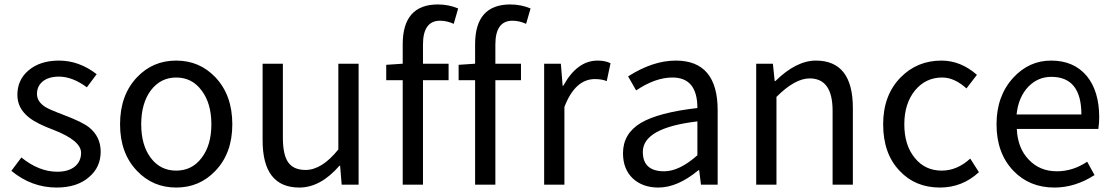

<svg xmlns="http://www.w3.org/2000/svg" viewBox="-20 -829 4997 862"><path d="M31 -62 76 -122Q155 -58 237 -58Q289 -58 318 -83Q344 -106 344 -143Q344 -198 220 -246Q145 -274 111 -301Q58 -342 58 -403Q58 -470 107 -512Q159 -557 245 -557Q335 -557 414 -496L370 -437Q305 -485 245 -485Q197 -485 170 -462Q146 -441 146 -407Q146 -373 183 -349Q202 -337 266 -313Q348 -282 379 -258Q432 -216 432 -148Q432 -79 381 -35Q327 13 234 13Q122 13 31 -62Z M595 -62Q519 -141 519 -271Q519 -402 595 -482Q666 -557 771 -557Q876 -557 947 -482Q1023 -402 1023 -271Q1023 -141 947 -62Q876 13 771 13Q666 13 595 -62ZM885 -120Q929 -177 929 -271Q929 -365 885 -423Q842 -481 771 -481Q701 -481 657 -423Q614 -365 614 -271Q614 -177 657 -120Q700 -63 771 -63Q842 -63 885 -120Z M1159 -199V-543H1250V-210Q1250 -134 1274 -100Q1298 -66 1352 -66Q1425 -66 1499 -158V-543H1590V0H1514L1507 -85H1504Q1419 13 1324 13Q1159 13 1159 -199Z M2017 -722Q1986 -736 1956 -736Q1879 -736 1879 -629V-543H1994V-469H1879V0H1788V-469H1714V-538L1788 -543V-630Q1788 -809 1946 -809Q1994 -809 2037 -791Z M2342 -722Q2311 -736 2281 -736Q2204 -736 2204 -629V-543H2319V-469H2204V0H2113V-469H2039V-538L2113 -543V-630Q2113 -809 2271 -809Q2319 -809 2362 -791Z M2423 -543H2498L2506 -444H2509Q2571 -557 2663 -557Q2698 -557 2721 -545L2704 -465Q2681 -474 2651 -474Q2562 -474 2514 -349V0H2423Z M2822 -27Q2777 -69 2777 -141Q2777 -229 2857 -277Q2936 -324 3111 -344Q3111 -481 2999 -481Q2922 -481 2836 -423L2800 -486Q2911 -557 3014 -557Q3202 -557 3202 -334V0H3127L3119 -65H3116Q3022 13 2936 13Q2866 13 2822 -27ZM3111 -132V-284Q2866 -255 2866 -147Q2866 -60 2962 -60Q3030 -60 3111 -132Z M3375 -543H3450L3458 -465H3461Q3555 -557 3643 -557Q3809 -557 3809 -344V0H3718V-332Q3718 -477 3615 -477Q3549 -477 3466 -394V0H3375Z M4019 -62Q3945 -139 3945 -271Q3945 -402 4024 -482Q4098 -557 4207 -557Q4293 -557 4366 -493L4319 -432Q4265 -481 4210 -481Q4136 -481 4088 -423Q4040 -364 4040 -271Q4040 -177 4087 -120Q4133 -63 4208 -63Q4277 -63 4336 -117L4375 -56Q4300 13 4200 13Q4089 13 4019 -62Z M4530 -62Q4454 -141 4454 -271Q4454 -398 4529 -480Q4600 -557 4699 -557Q4801 -557 4859 -488Q4915 -420 4915 -302Q4915 -276 4911 -250H4545Q4549 -163 4599 -112Q4648 -60 4725 -60Q4797 -60 4861 -103L4894 -43Q4807 13 4714 13Q4602 13 4530 -62ZM4835 -315Q4835 -484 4700 -484Q4640 -484 4597 -440Q4552 -393 4544 -315Z"/></svg>

Font: `nÑOSR
Style: Regular
Weight: 400
Designer: Ryoko NISHIZUKA ¬âXZm¬º[P (kana & ideographs); Paul D. Hunt (Latin, Greek & Cyrillic); Wenlong ZHANG _ e¬á¬ü¬ô (bopomof
Foundry: Adobe Systems Incorporated
Version: Version 1.00 June 24, 2014, initial release